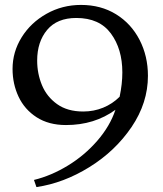

<svg xmlns="http://www.w3.org/2000/svg" viewBox="-20 -735 664 780"><path d="M248 -227Q364 -227 449 -289Q427 -223 375.5 -163.5Q324 -104 256 -62.5Q188 -21 118 -4L128 25Q238 9 343 -56Q448 -121 514.5 -219Q581 -317 581 -427Q581 -507 547 -573Q513 -639 451.5 -677Q390 -715 309 -715Q233 -715 169 -679Q105 -643 68 -583.5Q31 -524 31 -455Q31 -394 55.5 -342Q80 -290 129 -258.5Q178 -227 248 -227ZM318 -282Q254 -282 212 -312Q170 -342 150.5 -389Q131 -436 131 -489Q131 -565 171.5 -613.5Q212 -662 290 -662Q384 -662 430.5 -599Q477 -536 477 -441Q477 -394 466 -342Q437 -313 399 -297.5Q361 -282 318 -282Z"/></svg>

Font: Amita
Style: Regular
Weight: 400
Designer: Eduardo Rodriguez Tunni, Modular Infotech, Brian J. Bonislawsky
Foundry: Eduardo Rodriguez Tunni, Modular Infotech, Brian J. Bonislawsky
Version: Version 1.004